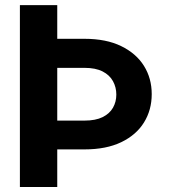

<svg xmlns="http://www.w3.org/2000/svg" viewBox="-20 -748 701 768"><path d="M59.6 -727.5H209V0H59.6ZM129.4 -592.8H317.9Q404.8 -592.8 464.8 -563.5Q524.9 -534.2 555.9 -484.4Q586.9 -434.6 586.9 -371.6Q586.9 -308.1 555.9 -258.1Q524.9 -208 464.8 -179.2Q404.8 -150.4 317.9 -150.4H129.4V-265.6H317.9Q362.3 -265.6 390.4 -279.5Q418.5 -293.5 431.9 -317.1Q445.3 -340.8 445.3 -369.6Q445.3 -398.9 431.9 -423.3Q418.5 -447.8 390.4 -462.2Q362.3 -476.6 317.9 -476.6H129.4Z"/></svg>

Font: Inter 20pt
Style: Bold
Weight: 700
Version: Version 4.001;git-66647c0bb